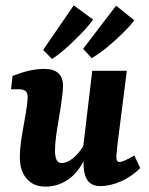

<svg xmlns="http://www.w3.org/2000/svg" viewBox="-20 -687 556 716"><path d="M150 9Q105 9 79.5 -20.5Q54 -50 54 -100Q54 -128 58 -156.5Q62 -185 67 -212.5Q72 -240 76 -264Q78 -277 80.5 -294Q83 -311 83 -325Q83 -341 75 -347.5Q67 -354 51 -354H21L27 -404Q64 -418 91 -424Q118 -430 145 -430Q215 -430 215 -367Q215 -358 214 -347.5Q213 -337 211 -321Q207 -288 200.5 -251.5Q194 -215 189.5 -181.5Q185 -148 185 -124Q185 -107 190 -93Q195 -79 210 -79Q224 -79 240 -88.5Q256 -98 272.5 -117Q289 -136 303 -165L313 -137Q286 -58 243.5 -24.5Q201 9 150 9ZM355 7Q324 7 309 -11Q294 -29 292 -65Q291 -80 291 -98Q291 -116 290 -137L324 -423H453L418 -148Q417 -135 415.5 -122Q414 -109 414 -99Q414 -83 426 -83Q433 -83 445.5 -88.5Q458 -94 481 -107L503 -60Q469 -27 429.5 -10Q390 7 355 7ZM141 -501 255 -667 327 -614Q310 -590 283.5 -562.5Q257 -535 228.5 -509.5Q200 -484 174 -467ZM290 -505 413 -666 481 -611Q463 -588 435.5 -561Q408 -534 378.5 -510Q349 -486 322 -470Z"/></svg>

Font: Rasa
Style: Italic
Weight: 400
Italic angle: -7.10001°
Designer: Anna Giedrys (Yrsa+Rasa design), David Brezina (Yrsa art-direction, Rasa art-direction, design)
Foundry: Rosetta Type Foundry
Version: Version 2.004